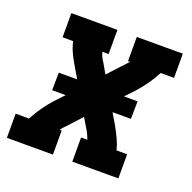

<svg xmlns="http://www.w3.org/2000/svg" viewBox="-117 -619 716 717"><g transform="rotate(20 241.0 -260.0)"><path d="M-18 0V-96H35Q48 -121 64.5 -144.5Q81 -168 100 -189L134 -225H80L81 -295H154L128 -339Q116 -359 106 -380Q96 -401 91 -424H49V-520H232V-424H207Q210 -414 214 -405Q218 -396 224 -388L247 -348L291 -396Q292 -397 293 -398Q294 -399 295 -400Q296 -401 297 -402Q298 -403 300 -404V-405Q304 -409 308 -414Q312 -419 317 -424H309V-520H492V-424H439Q426 -399 409.5 -375.5Q393 -352 374 -331L340 -295H394L393 -225H320L346 -181Q357 -161 367 -140Q377 -119 383 -96H425V0H242V-96H267Q263 -106 259 -115Q255 -124 250 -132L226 -172L182 -124Q181 -123 180.5 -122Q180 -121 179 -120Q177 -119 176 -118Q175 -117 174 -116V-115Q169 -111 165 -106Q161 -101 157 -96H165V0Z"/></g></svg>

Font: Iosevka Curly Slab
Style: Bold Italic
Weight: 700
Italic angle: -9°
Monospace: yes
Designer: Belleve Invis
Foundry: Belleve Invis
Version: Version 22.1.2; ttfautohint (v1.8.4)